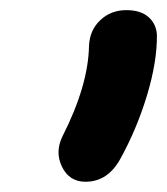

<svg xmlns="http://www.w3.org/2000/svg" viewBox="-20 -726 328 377"><path d="M147.9 -369.1Q116.2 -369.1 101.8 -398.4Q87.4 -427.7 103 -459Q153.3 -558.1 154.8 -636.2Q156.2 -667 177 -686.5Q197.8 -706.1 228 -706.1Q256.3 -706.1 271.7 -692.4Q287.1 -678.7 288.1 -657.2Q288.6 -605 268.8 -539.3Q249 -473.6 216.8 -415Q191.9 -369.1 147.9 -369.1Z"/></svg>

Font: Shantell Sans Bouncy
Style: Italic
Weight: 600
Italic angle: -11.31°
Designer: Stephen Nixon, Anya Danilova, Shantell Martin
Foundry: Arrow Type
Version: Version 1.006;[9816181b4]